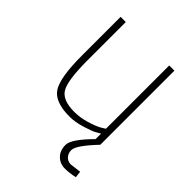

<svg xmlns="http://www.w3.org/2000/svg" viewBox="-200 -608 916 916"><g transform="rotate(45 258.0 -150.0)"><path d="M402 -500H437V0Q357 84 357 116Q357 137 370 151.5Q383 166 404 166L460 159L464 192Q428 200 396.5 200Q365 200 342.5 178Q320 156 320 117.5Q320 79 402 -3V-40Q393 -35 378 -26.5Q363 -18 319.5 -4.5Q276 9 238 9Q138 9 106 -41.5Q74 -92 74 -240V-500H109V-242Q109 -110 133 -66.5Q157 -23 238 -23Q278 -23 319 -35.5Q360 -48 381 -60L402 -73Z"/></g></svg>

Font: Titillium Web
Style: Thin
Weight: 200
Version: Version 1.001;PS 57.000;hotconv 1.0.70;makeotf.lib2.5.55311